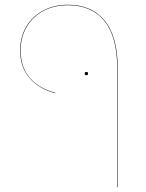

<svg xmlns="http://www.w3.org/2000/svg" viewBox="-20 -589 616 809"><path d="M474 -301Q474 -434 420 -500.5Q366 -567 266 -567Q208 -567 163 -543Q118 -519 92.5 -476Q67 -433 67 -377Q67 -305 106 -260.5Q145 -216 213 -198V-196Q145 -214 105 -259.5Q65 -305 65 -377Q65 -433 90.5 -476.5Q116 -520 162 -544.5Q208 -569 266 -569Q366 -569 421 -502Q476 -435 476 -301V200H474ZM337 -279Q337 -286 344 -286Q351 -286 351 -279Q351 -272 344 -272Q337 -272 337 -279Z"/></svg>

Font: FiraGO Two
Style: Regular
Weight: 100
Designer: bBox Type
Foundry: bBox Type GmbH
Version: Version 1.001